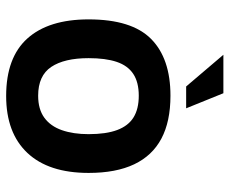

<svg xmlns="http://www.w3.org/2000/svg" viewBox="-81 -650 746 624"><g transform="rotate(90 292.0 -338.0)"><path d="M292 15Q167 15 105 -54Q43 -123 43 -253Q43 -393 106.5 -456Q170 -519 291 -519Q375 -519 430.5 -489.5Q486 -460 514 -401Q542 -342 542 -253Q542 -123 477 -54Q412 15 292 15ZM291 -89Q335 -89 362.5 -109Q390 -129 403 -166Q416 -203 416 -253Q416 -310 402.5 -346Q389 -382 361.5 -399Q334 -416 291 -416Q247 -416 220 -398Q193 -380 181 -344Q169 -308 169 -253Q169 -174 197.5 -131.5Q226 -89 291 -89ZM261 -570 158 -691H283L332 -570Z"/></g></svg>

Font: Maven Pro SemiBold
Style: Regular
Weight: 600
Designer: Joe Prince
Foundry: Joe Prince
Version: Version 2.103